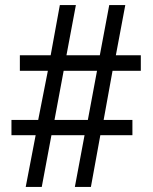

<svg xmlns="http://www.w3.org/2000/svg" viewBox="-20 -734 599 754"><path d="M81 0 120 -203H25V-263H130L168 -456H58V-517H179L215 -714H278L241 -517H372L409 -714H472L435 -517H533V-456H422L387 -263H500V-203H374L337 0H274L312 -203H182L144 0ZM194 -263H325L361 -456H230Z"/></svg>

Font: Noto Serif Bengali SemiBold
Style: Regular
Weight: 600
Version: Version 2.003